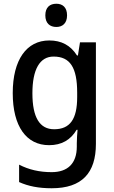

<svg xmlns="http://www.w3.org/2000/svg" viewBox="-20 -765 606 1025"><path d="M281 -745C246 -745 222 -726 222 -683C222 -641 246 -621 281 -621C314 -621 338 -641 338 -683C338 -726 314 -745 281 -745ZM243 -549C122 -549 48 -446 48 -268C48 -90 121 10 242 10C309 10 357 -18 389 -72H394C392 -52 390 -18 390 0V18C390 108 341 154 256 154C191 154 134 141 82 114V207C131 229 186 240 256 240C418 240 492 158 492 3V-539H407L396 -469H391C356 -524 307 -549 243 -549ZM266 -463C354 -463 392 -405 392 -270V-247C392 -129 354 -75 269 -75C192 -75 153 -138 153 -267C153 -394 192 -463 266 -463Z"/></svg>

Font: Noto Sans Khmer UI SemiCondensed Medium
Style: Regular
Weight: 500
Width: 4
Designer: Danh Hong and the Monotype Design Team
Foundry: Monotype Imaging Inc.
Version: Version 2.002